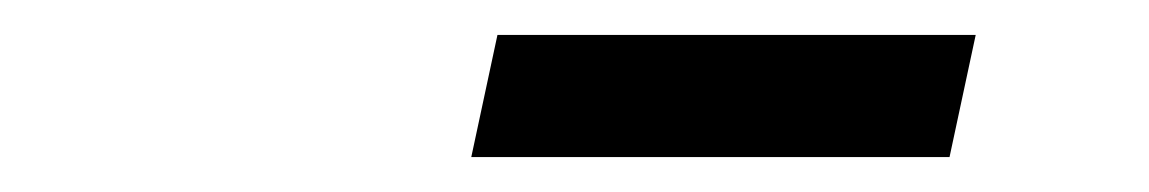

<svg xmlns="http://www.w3.org/2000/svg" viewBox="-20 -721 658 110"><path d="M265 -701H539L524 -631H250Z"/></svg>

Font: Fragment Mono SC
Style: Italic
Weight: 400
Italic angle: -12°
Monospace: yes
Designer: Wei Huang based on Nimbus Sans by URW Studio, based on Helvetica by Max Miedinger.
Foundry: Wei Huang
Version: Version 1.012; ttfautohint (v1.8.4.7-5d5b)